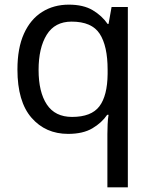

<svg xmlns="http://www.w3.org/2000/svg" viewBox="-20 -566 655 826"><path d="M442 11Q442 -7 443 -31Q444 -55 447 -72H441Q418 -38 377.5 -14Q337 10 273 10Q176 10 115.5 -59.5Q55 -129 55 -267Q55 -359 83 -421Q111 -483 161 -514.5Q211 -546 276 -546Q339 -546 379 -522Q419 -498 443 -463H447L460 -536H530V240H442ZM290 -63Q373 -63 407.5 -108.5Q442 -154 443 -248V-266Q443 -368 409 -420.5Q375 -473 288 -473Q216 -473 181 -416.5Q146 -360 146 -265Q146 -170 181.5 -116.5Q217 -63 290 -63Z"/></svg>

Font: korean15
Style: Book
Weight: 400
Designer: Jelle Bosma - Monotype Design Team
Foundry: Monotype Imaging Inc.
Version: Version 2.003